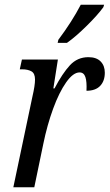

<svg xmlns="http://www.w3.org/2000/svg" viewBox="-20 -786 460 806"><path d="M116 -380Q127 -427 127 -452Q127 -478 112 -486.5Q97 -495 73 -495H63L72 -536H223L204 -415H209Q242 -478 273.5 -512Q305 -546 351 -546Q385 -546 402.5 -528Q420 -510 420 -481Q420 -446 400.5 -425.5Q381 -405 343 -405Q345 -443 338.5 -462.5Q332 -482 314 -482Q287 -482 257.5 -440Q228 -398 203 -329.5Q178 -261 162 -183L124 0H36ZM225 -619Q282 -695 319 -766H417L414 -756Q391 -724 344.5 -678Q298 -632 261 -606H222Z"/></svg>

Font: Noto Serif Cond
Style: Italic
Weight: 400
Width: 3
Italic angle: -12°
Designer: Monotype Design Team
Foundry: Monotype Imaging Inc.
Version: Version 1.001